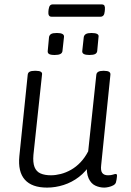

<svg xmlns="http://www.w3.org/2000/svg" viewBox="-20 -847 597 873"><path d="M194 6Q125 6 93 -30Q61 -66 68 -137L106 -507Q107 -517 115 -521Q123 -525 137 -525H144Q159 -525 166 -520.5Q173 -516 171 -507L132 -143Q129 -108 137 -87.5Q145 -67 164 -58.5Q183 -50 212 -50Q233 -50 256.5 -56Q280 -62 303 -75Q326 -88 346 -109Q366 -130 381 -159L418 -507Q420 -525 449 -525H453Q469 -525 476 -520.5Q483 -516 482 -507L440 -96Q437 -71 445 -60.5Q453 -50 471 -50Q485 -50 493.5 -53Q502 -56 507 -56Q509 -56 510.5 -54Q512 -52 512 -48Q512 -47 511.5 -42Q511 -37 510 -30.5Q509 -24 507 -17Q504 -9 494.5 -4Q485 1 473.5 3.5Q462 6 454 6Q433 6 413.5 -3Q394 -12 383 -36Q372 -60 375 -104L394 -105Q371 -67 339 -42.5Q307 -18 269.5 -6Q232 6 194 6ZM386 -597Q369 -597 361 -601.5Q353 -606 354 -615L361 -679Q363 -688 371 -692.5Q379 -697 396 -697Q414 -697 422 -692.5Q430 -688 428 -679L422 -615Q421 -606 413 -601.5Q405 -597 386 -597ZM229 -597Q210 -597 203 -601.5Q196 -606 197 -615L203 -679Q205 -688 212.5 -692.5Q220 -697 239 -697Q256 -697 264 -692.5Q272 -688 271 -679L264 -615Q263 -606 254.5 -601.5Q246 -597 229 -597ZM214 -771Q206 -771 202.5 -777Q199 -783 200 -794L201 -804Q203 -817 207.5 -822Q212 -827 220 -827H442Q452 -827 455 -821Q458 -815 457 -804L456 -794Q455 -782 450 -776.5Q445 -771 437 -771Z"/></svg>

Font: Asap Light
Style: Italic
Weight: 300
Italic angle: -6°
Designer: Pablo Cosgaya
Foundry: Omnibus-Type
Version: Version 3.001